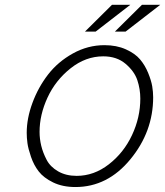

<svg xmlns="http://www.w3.org/2000/svg" viewBox="-20 -752 679 789"><path d="M89.8 -206.1Q89.8 -265.6 113.3 -329.1Q136.7 -392.6 177.2 -445.3Q217.8 -498 279.3 -532.2Q340.8 -566.4 409.2 -566.4Q459 -566.4 497.1 -549.3Q535.2 -532.2 555.7 -507.8Q576.2 -483.4 588.9 -452.1Q601.6 -420.9 605.5 -397.5Q609.4 -374 609.4 -352.5Q609.4 -210.9 515.6 -97.2Q421.9 16.6 290 16.6Q237.3 16.6 198.2 -2.4Q159.2 -21.5 139.2 -47.4Q119.1 -73.2 107.4 -107.4Q95.7 -141.6 92.8 -163.6Q89.8 -185.5 89.8 -206.1ZM142.6 -210Q142.6 -181.6 149.4 -153.3Q156.2 -125 171.4 -95.7Q186.5 -66.4 218.8 -47.9Q251 -29.3 294.9 -29.3Q366.2 -29.3 427.2 -76.7Q488.3 -124 522.5 -196.8Q556.6 -269.5 556.6 -346.7Q556.6 -385.7 544.4 -422.4Q532.2 -459 496.1 -489.7Q460 -520.5 404.3 -520.5Q332 -520.5 270 -471.2Q208 -421.9 175.3 -351.1Q142.6 -280.3 142.6 -210ZM515.6 -732.4 373 -622.1H329.1L440.4 -732.4ZM638.7 -732.4 496.1 -622.1H452.1L563.5 -732.4Z"/></svg>

Font: Thabit-Oblique
Style: Oblique
Weight: 500
Designer: Regenerated by Nadim Shaikli
Foundry: MAK Alagha
Version: 0.01